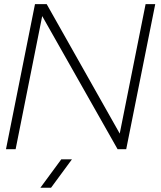

<svg xmlns="http://www.w3.org/2000/svg" viewBox="-20 -718 775 924"><path d="M8.8 0 148.4 -698.2H204.6L556.2 -75.2L680.7 -698.2H727.1L587.4 0H545.9L183.1 -640.6L55.2 0ZM326.2 48.8 225.6 185.5H174.3L274.9 48.8Z"/></svg>

Font: Sansation Light
Style: Light Italic
Weight: 300
Designer: Bernd Montag
Version: Version 1.301